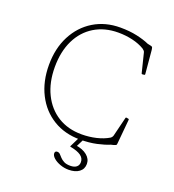

<svg xmlns="http://www.w3.org/2000/svg" viewBox="-165 -866 1090 1201"><g transform="rotate(20 380.5 -265.5)"><path d="M430 6Q329 6 252 -41Q175 -88 132 -172.5Q89 -257 89 -367Q89 -477 132.5 -561Q176 -645 253 -692Q330 -739 430 -739Q492 -739 541.5 -728Q591 -717 624 -702L647 -697Q652 -696 654.5 -694Q657 -692 658.5 -688Q660 -684 661 -675L675 -519Q676 -513 670 -512L659 -511Q653 -510 652 -516L621 -641Q620 -648 615 -653.5Q610 -659 604 -663Q569 -684 523.5 -694.5Q478 -705 429 -705Q338 -705 270 -663.5Q202 -622 165 -546Q128 -470 128 -367Q128 -265 165.5 -188.5Q203 -112 270.5 -70Q338 -28 429 -28Q479 -28 525.5 -39Q572 -50 607 -71Q613 -75 617 -81.5Q621 -88 622 -95L652 -217Q653 -223 659 -222L670 -220Q676 -219 675 -213L660 -51Q660 -46 658.5 -43Q657 -40 653 -38.5Q649 -37 641 -34L624 -30Q591 -16 541.5 -5Q492 6 430 6ZM428 208Q399 208 371.5 198Q344 188 326.5 172.5Q309 157 309 141Q309 134 313 130Q317 126 324 126Q336 126 344 134.5Q352 143 361.5 153.5Q371 164 387 172.5Q403 181 430 181Q456 181 470.5 169.5Q485 158 485 137Q485 111 462.5 94.5Q440 78 393 69Q386 68 390 63L429 -16H460L420 63L417 48Q467 55 495.5 78.5Q524 102 524 135Q524 169 498 188.5Q472 208 428 208Z"/></g></svg>

Font: Hahmlet Thin
Style: Regular
Weight: 250
Version: Version 1.002